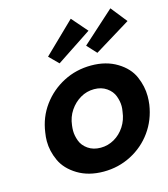

<svg xmlns="http://www.w3.org/2000/svg" viewBox="-119 -895 874 998"><g transform="rotate(-15 318.5 -396.0)"><path d="M316 10Q235 10 176.5 -25.5Q118 -61 94 -113.5Q70 -166 70 -219Q70 -241 74 -265Q85 -345 130.5 -407Q176 -469 244.5 -504.5Q313 -540 394 -540Q474 -540 532.5 -504.5Q591 -469 614 -416Q637 -363 637 -310Q637 -288 634 -265Q622 -185 577.5 -123Q533 -61 464.5 -25.5Q396 10 316 10ZM333 -114Q372 -114 406 -133.5Q440 -153 462.5 -187.5Q485 -222 490 -265Q493 -281 493 -295Q493 -321 482.5 -349.5Q472 -378 444 -397.5Q416 -417 377 -417Q337 -417 303 -397Q269 -377 246 -343Q223 -309 218 -265Q216 -250 216 -236Q216 -210 226.5 -181.5Q237 -153 265 -133.5Q293 -114 333 -114ZM443 -595 396 -646 568 -801 637 -714ZM239 -593 190 -642 355 -802 428 -718Z"/></g></svg>

Font: Lexend SemBd
Style: Italic
Weight: 600
Italic angle: -8.13011°
Designer: Bonnie Shaver-Troup, Thomas Jockin
Foundry: Lexend
Version: Version 1.007